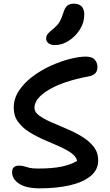

<svg xmlns="http://www.w3.org/2000/svg" viewBox="-20 -1019 601 1048"><path d="M198 9Q122 9 84 -16.5Q46 -42 46 -78Q46 -115 83 -115Q100 -115 112 -111Q124 -107 141 -103Q158 -99 187 -99Q267 -99 318 -110Q369 -121 401 -141Q395 -166 367.5 -185Q340 -204 301 -221Q262 -238 219.5 -256.5Q177 -275 139.5 -298.5Q102 -322 78.5 -354Q55 -386 55 -431Q55 -481 83.5 -524Q112 -567 158 -601.5Q204 -636 257 -660Q310 -684 360.5 -697Q411 -710 448 -710Q483 -710 497.5 -693Q512 -676 512 -652Q512 -633 501 -620Q490 -607 464 -602Q325 -576 246.5 -529Q168 -482 168 -431Q168 -407 193.5 -388.5Q219 -370 258.5 -352.5Q298 -335 342.5 -316.5Q387 -298 426.5 -274Q466 -250 491 -218.5Q516 -187 516 -143Q516 -92 474.5 -58Q433 -24 361 -7.5Q289 9 198 9ZM280 -773Q257 -773 244.5 -783Q232 -793 232 -809Q232 -824 242 -835.5Q252 -847 271 -862Q295 -882 305.5 -900Q316 -918 325 -947Q334 -978 348 -988.5Q362 -999 382 -999Q440 -999 440 -939Q440 -896 416 -858Q392 -820 355.5 -796.5Q319 -773 280 -773Z"/></svg>

Font: Shantell Sans Normal
Style: Regular
Weight: 500
Designer: Stephen Nixon, Anya Danilova, Shantell Martin
Foundry: Arrow Type
Version: Version 1.009;[a7da0bfa3]